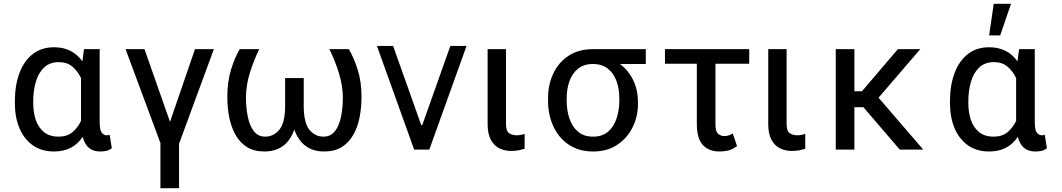

<svg xmlns="http://www.w3.org/2000/svg" viewBox="-20 -787 5584 1010"><path d="M58.2 -244.3V-254.3Q58.2 -337.4 81.9 -401.5Q105.5 -465.6 151.5 -502Q197.4 -538.4 264.2 -538.4Q314.3 -538.4 351.2 -519.2Q388.1 -500 413.4 -464.5L421.9 -528.4H504.3V-146.3Q504.3 -102.6 515.3 -89Q526.3 -75.3 541.2 -75.3Q548.3 -75.3 556.8 -78.1L568.2 -7.1Q552.2 4.6 536.9 7.3Q521.7 9.9 505.7 9.9Q472.3 9.9 449 -8.2Q425.8 -26.3 414.8 -66.8Q389.9 -29.5 352.6 -9.8Q315.3 9.9 264.2 9.9Q198.2 9.9 152.2 -22.9Q106.2 -55.8 82.2 -113.1Q58.2 -170.5 58.2 -244.3ZM154.8 -254.3V-244.3Q154.8 -196 168.3 -156.1Q181.8 -116.1 211.3 -92.2Q240.8 -68.2 288.4 -68.2Q332.7 -68.2 360.8 -91.4Q388.8 -114.7 406.2 -151.3V-376.4Q388.5 -413.4 360.4 -436.8Q332.4 -460.2 289.8 -460.2Q241.5 -460.2 211.8 -431.8Q182.2 -403.4 168.5 -356.5Q154.8 -309.7 154.8 -254.3Z M740.1 -528.4 874.3 -146 1005.7 -528.4H1105.1L921.9 -30.9V203.1H823.9V-34.4L640.6 -528.4Z M1241.1 -528.4H1343.4Q1314.6 -467.7 1294.7 -404.8Q1274.9 -342 1273.8 -277Q1273.8 -220.2 1283.6 -172.8Q1293.3 -125.4 1315.5 -96.8Q1337.7 -68.2 1374.6 -68.2Q1419.4 -68.2 1449.6 -104.9Q1479.8 -141.7 1479.8 -230.1V-376.4H1577.8V-230.1Q1577.8 -141.7 1607.2 -104.9Q1636.7 -68.2 1681.5 -68.2Q1719.1 -68.2 1741.5 -96.4Q1763.8 -124.6 1773.8 -172.1Q1783.7 -219.5 1783.7 -277Q1781.6 -342 1762.1 -404.8Q1742.5 -467.7 1712.7 -528.4H1815Q1841.6 -483.7 1861.7 -420.3Q1881.7 -356.9 1881.7 -277Q1881.7 -220.5 1871.4 -169Q1861.2 -117.5 1838.1 -77.1Q1815 -36.6 1777.5 -13.3Q1740.1 9.9 1685.7 9.9Q1569.2 9.9 1528.1 -105.5Q1487.6 9.9 1370.4 9.9Q1316.4 9.9 1279.3 -13.3Q1242.2 -36.6 1219.3 -77.1Q1196.4 -117.5 1186.1 -169Q1175.8 -220.5 1175.8 -277Q1175.8 -356.9 1195.1 -420.3Q1214.5 -483.7 1241.1 -528.4Z M2434.3 -545.5 2238.3 0H2158.7L1962.7 -545.5H2047.9L2195.7 -129.3H2201.3L2349.1 -545.5Z M2545.1 -528.4H2641.7V-134.9Q2641.7 -96.6 2658.9 -85.9Q2676.1 -75.3 2698.5 -75.3Q2709.2 -75.3 2721.8 -77.8Q2734.4 -80.3 2739.7 -82.4V-4.3Q2729 -1.1 2711.6 3Q2694.2 7.1 2668.7 7.1Q2635.3 7.1 2607.2 -6.6Q2579.2 -20.2 2562.1 -51.3Q2545.1 -82.4 2545.1 -134.9Z M2862.9 -258.5V-269.9Q2862.9 -343 2891.2 -401.6Q2919.4 -460.2 2972.1 -494.3Q3024.9 -528.4 3098.7 -528.4H3377.1V-450.3H3241.5Q3287.3 -415.5 3311.6 -364Q3335.9 -312.5 3335.9 -248.6V-238.6Q3335.9 -174.7 3308.1 -117.9Q3280.2 -61.1 3227.5 -25.6Q3174.7 9.9 3100.1 9.9Q3025.6 9.9 2972.5 -25.6Q2919.4 -61.1 2891.2 -121.8Q2862.9 -182.5 2862.9 -258.5ZM2960.9 -269.9V-258.5Q2960.9 -207.4 2975.3 -164.1Q2989.7 -120.7 3020.4 -94.5Q3051.1 -68.2 3100.1 -68.2Q3148.4 -68.2 3178.8 -94.5Q3209.2 -120.7 3223.5 -164.1Q3237.9 -207.4 3237.9 -258.5V-269.9Q3237.9 -318.2 3223.5 -359.2Q3209.2 -400.2 3178.4 -425.2Q3147.7 -450.3 3098.7 -450.3Q3050.4 -450.3 3020.1 -425.2Q2989.7 -400.2 2975.3 -359.2Q2960.9 -318.2 2960.9 -269.9Z M3921.2 -528.4V-451.7H3743.6V-132.1Q3743.6 -94.8 3758 -82.9Q3772.4 -71 3790.5 -71Q3803.3 -71 3815.2 -75.5Q3827.1 -79.9 3834.5 -85.2L3857.2 -18.5Q3832.7 -0.4 3810.5 4.8Q3788.4 9.9 3764.9 9.9Q3709.5 9.9 3677.6 -23.8Q3645.6 -57.5 3645.6 -136.4V-451.7H3478V-528.4Z M4021.3 -528.4H4117.9V-134.9Q4117.9 -96.6 4135.1 -85.9Q4152.3 -75.3 4174.7 -75.3Q4185.4 -75.3 4198 -77.8Q4210.6 -80.3 4215.9 -82.4V-4.3Q4205.3 -1.1 4187.9 3Q4170.5 7.1 4144.9 7.1Q4111.5 7.1 4083.5 -6.6Q4055.4 -20.2 4038.4 -51.3Q4021.3 -82.4 4021.3 -134.9Z M4713.1 0 4522 -223H4474.4V0H4376.4V-528.4H4474.4V-306.8H4514.2L4703.1 -528.4H4821L4601.6 -273.1L4836.6 0Z M4977.3 -244.3V-254.3Q4977.3 -337.4 5000.9 -401.5Q5024.5 -465.6 5070.5 -502Q5116.5 -538.4 5183.2 -538.4Q5233.3 -538.4 5270.2 -519.2Q5307.2 -500 5332.4 -464.5L5340.9 -528.4H5423.3V-146.3Q5423.3 -102.6 5434.3 -89Q5445.3 -75.3 5460.2 -75.3Q5467.3 -75.3 5475.9 -78.1L5487.2 -7.1Q5471.2 4.6 5456 7.3Q5440.7 9.9 5424.7 9.9Q5391.3 9.9 5368.1 -8.2Q5344.8 -26.3 5333.8 -66.8Q5308.9 -29.5 5271.7 -9.8Q5234.4 9.9 5183.2 9.9Q5117.2 9.9 5071.2 -22.9Q5025.2 -55.8 5001.2 -113.1Q4977.3 -170.5 4977.3 -244.3ZM5073.9 -254.3V-244.3Q5073.9 -196 5087.4 -156.1Q5100.9 -116.1 5130.3 -92.2Q5159.8 -68.2 5207.4 -68.2Q5251.8 -68.2 5279.8 -91.4Q5307.9 -114.7 5325.3 -151.3V-376.4Q5307.5 -413.4 5279.5 -436.8Q5251.4 -460.2 5208.8 -460.2Q5160.5 -460.2 5130.9 -431.8Q5101.2 -403.4 5087.5 -356.5Q5073.9 -309.7 5073.9 -254.3ZM5183.2 -600.9 5207.4 -767H5298.3L5241.5 -600.9Z"/></svg>

Font: Interface
Style: Regular
Weight: 400
Designer: Rasmus Andersson
Foundry: rsms
Version: Version 1.8